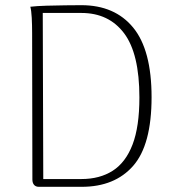

<svg xmlns="http://www.w3.org/2000/svg" viewBox="-20 -721 672 741"><path d="M130 0Q118 0 111.5 -7.5Q105 -15 105 -28L104 -594Q104 -624 102.5 -652.5Q101 -681 97 -695Q123 -698 159.5 -699Q196 -700 232.5 -700.5Q269 -701 294 -701Q423 -701 494 -614.5Q565 -528 565 -346Q565 -162 494 -81Q423 0 295 0ZM147 -30H294Q365 -30 415 -62Q465 -94 491.5 -163Q518 -232 518 -345Q518 -514 459 -592.5Q400 -671 294 -671H145Z"/></svg>

Font: Arima Thin ExtraLight
Style: Regular
Weight: 250
Version: Version 1.100